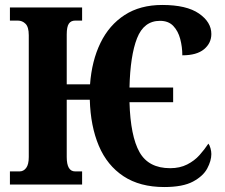

<svg xmlns="http://www.w3.org/2000/svg" viewBox="-20 -744 907 774"><path d="M642 10Q544 10 478 -33.5Q412 -77 378.5 -156Q345 -235 342 -342H249V-111Q249 -53 283 -53H311V0H20V-53H59Q75 -53 85.5 -67Q96 -81 96 -111V-602Q96 -635 83 -648Q70 -661 52 -661H20V-714H311V-661H283Q266 -661 257.5 -648.5Q249 -636 249 -605V-404H343Q350 -499 385 -571Q420 -643 482.5 -683.5Q545 -724 634 -724Q732 -724 782 -689.5Q832 -655 832 -607Q832 -570 802.5 -545.5Q773 -521 715 -521Q715 -555 706.5 -587Q698 -619 678.5 -639.5Q659 -660 625 -660Q560 -660 532.5 -590Q505 -520 502 -391H678V-332H502Q506 -195 542.5 -130.5Q579 -66 666 -66Q705 -66 734.5 -81Q764 -96 784.5 -119Q805 -142 820 -165Q825 -159 828.5 -146.5Q832 -134 832 -123Q832 -96 815.5 -65Q799 -34 758 -12Q717 10 642 10Z"/></svg>

Font: Noto Serif ExtraCondensed ExtraBold
Style: Regular
Weight: 800
Width: 2
Designer: Monotype Design Team
Foundry: Monotype Imaging Inc.
Version: Version 2.013; ttfautohint (v1.8.4.7-5d5b)